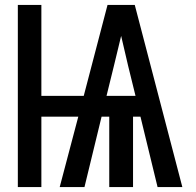

<svg xmlns="http://www.w3.org/2000/svg" viewBox="-20 -755 790 775"><path d="M52 0V-735H147V-368H318L414 -735H524L716 0H616L547 -284H517V0H421V-284H390L321 0H221L296 -284H147V0ZM410 -368H527L497 -490Q490 -520 483 -550Q476 -580 469 -610Q462 -580 454.5 -550Q447 -520 440 -490Z"/></svg>

Font: Iosevka Aile Medium
Style: Regular
Weight: 500
Designer: Belleve Invis
Foundry: Belleve Invis
Version: Version 27.3.5; ttfautohint (v1.8.4)